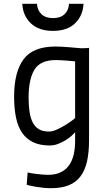

<svg xmlns="http://www.w3.org/2000/svg" viewBox="-20 -753 558 1007"><path d="M174 -733Q176 -699 197.5 -678.5Q219 -658 258 -658Q297 -658 318.5 -678.5Q340 -699 342 -733H418Q415 -671 374 -631Q333 -591 258 -591Q183 -591 141.5 -631Q100 -671 97 -733ZM237 -63Q254 -63 277 -73Q300 -83 321 -96Q342 -109 357.5 -120.5Q373 -132 374 -135V-431Q371 -431 359.5 -432.5Q348 -434 333 -435Q318 -436 301.5 -437Q285 -438 273 -438Q192 -438 161 -388Q130 -338 130 -241Q130 -199 135 -166Q140 -133 152 -110Q164 -87 184.5 -75Q205 -63 237 -63ZM125 151Q129 153 141 155Q153 157 168.5 159Q184 161 200.5 162.5Q217 164 231 164Q271 164 298.5 150.5Q326 137 342.5 113.5Q359 90 366.5 57.5Q374 25 374 -13V-60Q368 -52 354.5 -40Q341 -28 323 -17Q305 -6 284 2Q263 10 241 10Q189 10 153 -7.5Q117 -25 95 -58Q73 -91 63.5 -138.5Q54 -186 54 -246Q54 -375 103.5 -442Q153 -509 271 -509Q286 -509 304 -508Q322 -507 340 -505.5Q358 -504 375 -502.5Q392 -501 404 -500Q419 -500 430.5 -500.5Q442 -501 447 -502V-18Q447 46 436.5 93Q426 140 402.5 171.5Q379 203 341 218.5Q303 234 247 234Q228 234 208 232Q188 230 170 227Q152 224 138.5 221Q125 218 120 216Z"/></svg>

Font: Panefresco 400wt
Style: Regular
Weight: 400
Foundry: Campivisivi & Chank Co
Version: Version 1.002